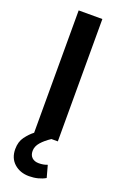

<svg xmlns="http://www.w3.org/2000/svg" viewBox="-161 -676 589 929"><g transform="rotate(20 134.0 -212.0)"><path d="M195 -630V0H162Q133 19 114.5 40Q96 61 96 85Q96 107 109 119Q122 131 144 131Q169 131 188 123L205 185Q188 195 166.5 200.5Q145 206 121 206Q75 206 44.5 179Q14 152 14 105Q14 67 33 41.5Q52 16 73 0V-630Z"/></g></svg>

Font: Mukta SemiBold
Style: Regular
Weight: 600
Designer: Girish Dalvi and Yashodeep Gholap
Foundry: Ek Type
Version: Version 2.538;PS 1.002;hotconv 16.6.51;makeotf.lib2.5.65220;